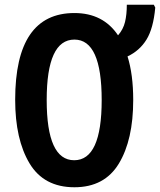

<svg xmlns="http://www.w3.org/2000/svg" viewBox="-20 -780 675 810"><path d="M518 -542Q569 -566 598 -613Q627 -660 635 -748L629 -760H515Q515 -719 507.5 -687.5Q500 -656 478 -631Q415 -725 294 -725Q44 -725 44 -359Q44 -192 104.5 -91Q165 10 294 10Q421 10 481.5 -90Q542 -190 542 -358Q542 -466 518 -542ZM294 -613Q409 -613 409 -358Q409 -104 293 -104Q177 -104 177 -358Q177 -613 294 -613Z"/></svg>

Font: Noto Sans UI Condensed
Style: Bold
Weight: 700
Width: 3
Designer: Monotype Design Team
Foundry: Monotype Imaging Inc.
Version: 1.001